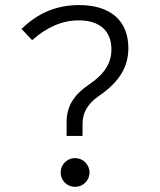

<svg xmlns="http://www.w3.org/2000/svg" viewBox="-20 -723 626 753"><path d="M241.2 -189.9H303.7V-236.8C303.7 -281.7 323.7 -316.4 368.7 -347.2C447.8 -401.9 483.4 -459.5 483.4 -534.7C483.4 -641.6 413.1 -703.1 291 -703.1C202.1 -703.1 127.9 -671.9 64.5 -609.4L106 -565.4C164.6 -617.2 224.1 -643.1 290 -643.1C370.6 -643.1 417 -601.6 417 -529.8C417 -475.1 389.6 -432.1 328.6 -391.1C268.1 -350.1 241.2 -304.7 241.2 -243.7ZM274.4 9.8C305.7 9.8 331.1 -15.1 331.1 -46.4C331.1 -77.6 305.7 -103 274.4 -103C243.2 -103 217.8 -77.6 217.8 -46.4C217.8 -15.1 243.2 9.8 274.4 9.8Z"/></svg>

Font: Cascadia Code Light
Style: Regular
Weight: 300
Monospace: yes
Designer: Aaron Bell
Foundry: Saja Typeworks
Version: Version 2404.023